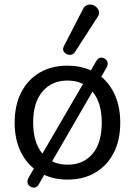

<svg xmlns="http://www.w3.org/2000/svg" viewBox="-20 -787 598 851"><path d="M312 -556Q303 -543 288 -544Q273 -545 264 -556.5Q255 -568 264 -584L347 -745Q356 -763 371 -766Q386 -769 399 -761.5Q412 -754 417.5 -740Q423 -726 412 -711ZM152 30Q143 46 128 44.5Q113 43 105 30.5Q97 18 107 0L130 -40Q90 -72 67.5 -124Q45 -176 45 -243Q45 -321 74 -377.5Q103 -434 155.5 -465Q208 -496 279 -496Q336 -496 383 -475L407 -517Q417 -533 431.5 -531.5Q446 -530 454 -517Q462 -504 452 -487L429 -447Q469 -414 491 -362Q513 -310 513 -243Q513 -166 484 -109.5Q455 -53 402.5 -22Q350 9 279 9Q222 9 176 -12ZM279 -57Q349 -57 390 -105Q431 -153 431 -244Q431 -332 390 -381L211 -72Q241 -57 279 -57ZM168 -106 348 -415Q318 -430 279 -430Q210 -430 168.5 -381.5Q127 -333 127 -244Q127 -155 168 -106Z"/></svg>

Font: Chiron GoRound TC N
Style: Regular
Weight: 350
Designer: Ryoko NISHIZUKA 西塚涼子 (kana, bopomofo & ideographs); Paul D. Hunt (Latin, Greek & Cyrillic); Sandoll Communications 산돌커뮤니
Foundry: Adobe
Version: Version 1.000;hotconv 1.1.1;makeotfexe 2.6.0